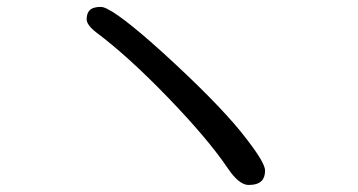

<svg xmlns="http://www.w3.org/2000/svg" viewBox="-20 -644 1040 557"><path d="M272.5 -624Q250 -624 240.2 -614.3Q231.4 -605.5 231.4 -587.9Q231.4 -571.8 258.8 -550.3Q351.1 -481.4 467.3 -361.1Q583.5 -240.7 640.6 -156.2Q673.3 -107.4 701.2 -107.4Q727.1 -107.4 738.8 -119.1Q749 -129.4 749 -149.4Q749 -160.2 735.4 -183.6Q717.3 -213.9 677.2 -263.7Q603.5 -353.5 454.1 -489.7Q319.8 -611.3 279.3 -623Q274.9 -624 272.5 -624Z"/></svg>

Font: YuPearl-Light
Style: Light
Weight: 300
Designer: Max Yao
Foundry: Max-Everyday
Version: Version 1.011; ttfautohint (v1.8.3)